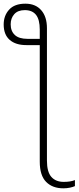

<svg xmlns="http://www.w3.org/2000/svg" viewBox="-29 -785 427 1043"><path d="M109 -765Q164 -765 195 -729.5Q226 -694 226 -632V87Q226 149 250 176Q274 203 317 203Q336 203 351.5 200.5Q367 198 378 193V226Q367 231 350.5 234.5Q334 238 315 238Q256 238 221.5 203Q187 168 187 93V-540H114Q56 -540 23.5 -568.5Q-9 -597 -9 -652Q-9 -700 20.5 -732.5Q50 -765 109 -765ZM106 -730Q68 -730 48.5 -708Q29 -686 29 -653Q29 -616 51.5 -595Q74 -574 120 -574H187V-624Q187 -679 166.5 -704.5Q146 -730 106 -730Z"/></svg>

Font: Noto Sans Disp ExtLt
Style: Regular
Weight: 200
Designer: Monotype Design Team
Foundry: Monotype Imaging Inc.
Version: Version 2.000;GOOG;noto-source:20170915:90ef993387c0